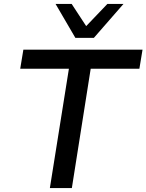

<svg xmlns="http://www.w3.org/2000/svg" viewBox="-20 -958 746 978"><path d="M234 0 331 -608H83L99 -705H706L690 -608H442L346 0ZM364 -765 263 -938H345L419 -825L527 -938H609L458 -765Z"/></svg>

Font: Nunito Sans 7pt SemiBold
Style: Italic
Weight: 600
Italic angle: -9°
Designer: Vernon Adams
Foundry: Vernon Adams
Version: Version 3.101;gftools[0.9.27]